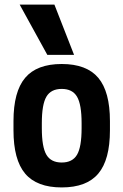

<svg xmlns="http://www.w3.org/2000/svg" viewBox="-20 -810 540 840"><path d="M250 10Q141 10 90 -50.5Q39 -111 39 -240V-280Q39 -409 90 -469.5Q141 -530 250 -530Q359 -530 410 -469.5Q461 -409 461 -280V-240Q461 -111 410 -50.5Q359 10 250 10ZM250 -99Q297 -99 317 -133Q337 -167 337 -249V-271Q337 -353 317 -387Q297 -421 250 -421Q203 -421 183 -387Q163 -353 163 -271V-249Q163 -167 183 -133Q203 -99 250 -99ZM187 -570 66 -790H218L304 -570Z"/></svg>

Font: M PLUS Code Latin SemiBold
Style: Regular
Weight: 600
Designer: Coji Morishita
Foundry: UNDERFOREST DESIGN
Version: Version 1.002; ttfautohint (v1.8.3)